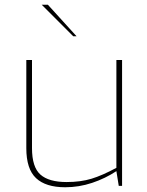

<svg xmlns="http://www.w3.org/2000/svg" viewBox="-20 -784 622 810"><path d="M91 -159V-531H115V-159Q115 -79 150.5 -47.5Q186 -16 261 -16Q320 -16 366 -30Q412 -44 471 -76V-531H495V0H481L471 -62Q424 -31 368.5 -12.5Q313 6 255 6Q173 6 132 -32.5Q91 -71 91 -159ZM156 -764H182L303 -631H289Z"/></svg>

Font: Exo Thin
Style: Regular
Weight: 250
Designer: Natanael Gama
Foundry: Natanael Gama
Version: Version 1.500; ttfautohint (v1.6)